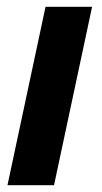

<svg xmlns="http://www.w3.org/2000/svg" viewBox="-20 -545 301 565"><path d="M2 0 114 -525H251L139 0Z"/></svg>

Font: Radio Canada Condensed
Style: Bold Italic
Weight: 700
Width: 3
Italic angle: -12°
Designer: Charles Daoud, Etienne Aubert Bonn, Alexandre Saumier Demers, Jacques Le Bailly
Foundry: Radio-Canada
Version: Version 2.104; ttfautohint (v1.8.4.7-5d5b);gftools[0.9.28.de